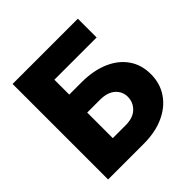

<svg xmlns="http://www.w3.org/2000/svg" viewBox="-190 -881 1034 1034"><g transform="rotate(-45 327.0 -364.0)"><path d="M55.2 0V-727.5H552.2V-584.5H230.5V-471.2H326.7Q415.5 -470.7 481.4 -442.1Q547.4 -413.6 583.5 -361.3Q619.6 -309.1 619.6 -238.3Q619.6 -168 583.5 -114.3Q547.4 -60.5 481.4 -30.3Q415.5 0 326.7 0ZM230.5 -139.6H326.7Q384.3 -139.2 414.8 -168.5Q445.3 -197.8 445.3 -240.2Q445.3 -280.3 414.8 -307.4Q384.3 -334.5 326.7 -334.5H230.5Z"/></g></svg>

Font: Inter Extra Bold
Style: Regular
Weight: 800
Designer: Rasmus Andersson
Foundry: rsms
Version: Version 4.000;git-3c8e0fc